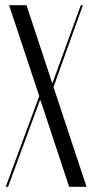

<svg xmlns="http://www.w3.org/2000/svg" viewBox="-20 -719 356 739"><path d="M82 -699H15L131 -349L2 0H11L134 -334H135L148 -297L246 0H313L186 -384L299 -699H291L182 -399H181Z"/></svg>

Font: Moniqa Display
Style: Regular
Weight: 400
Designer: Rajesh Rajput
Foundry: Rajesh Rajput
Version: Version 1.000